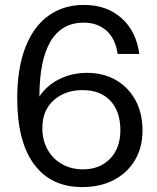

<svg xmlns="http://www.w3.org/2000/svg" viewBox="-20 -750 639 780"><path d="M314 10Q187 10 118.5 -82.5Q50 -175 50 -350Q50 -471 82.5 -556Q115 -641 176 -685.5Q237 -730 321 -730Q413 -730 473 -677Q533 -624 546 -531H458Q449 -593 412.5 -625.5Q376 -658 320 -658Q231 -658 185.5 -582Q140 -506 140 -354V-289L117 -298Q126 -345 157 -380Q188 -415 234 -434.5Q280 -454 333 -454Q401 -454 451.5 -424.5Q502 -395 530.5 -342.5Q559 -290 559 -220Q559 -151 528 -99Q497 -47 442 -18.5Q387 10 314 10ZM317 -62Q385 -62 427 -105Q469 -148 469 -221Q469 -297 428.5 -340.5Q388 -384 315 -384Q245 -384 198.5 -343Q152 -302 152 -230Q152 -180 173.5 -142Q195 -104 232.5 -83Q270 -62 317 -62Z"/></svg>

Font: Instrument Sans
Style: Regular
Weight: 400
Designer: Rodrigo Fuenzalida
Foundry: fragTYPE
Version: Version 1.000;gftools[0.9.28]